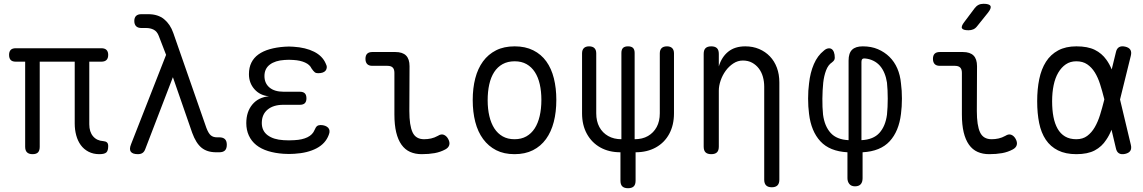

<svg xmlns="http://www.w3.org/2000/svg" viewBox="-20 -805 6040 1015"><path d="M505 10Q473 10 448 -3Q423 -16 407 -38Q391 -60 383 -89.5Q375 -119 375 -152V-479H190V-29Q190 -9 181 0.5Q172 10 152 10Q133 10 123 0.5Q113 -9 113 -29V-479H63Q45 -479 36.5 -488Q28 -497 28 -515Q28 -532 36.5 -541Q45 -550 63 -550H516Q534 -550 543 -541Q552 -532 552 -515Q552 -497 543 -488Q534 -479 516 -479H452V-148Q452 -108 472 -84.5Q492 -61 526 -59Q539 -58 545.5 -52Q552 -46 552 -33Q552 -8 542 1Q532 10 505 10Z M748 -17Q743 -3 733.5 3.5Q724 10 709 10Q681 10 671.5 -3Q662 -16 673 -43L858 -515L819 -616Q810 -639 792.5 -648Q775 -657 752 -657H727Q709 -657 699.5 -666.5Q690 -676 690 -694Q690 -712 699.5 -721Q709 -730 727 -730H764Q815 -730 847.5 -703.5Q880 -677 896 -631L1071 -129Q1082 -100 1094.5 -89.5Q1107 -79 1127 -79H1139Q1159 -79 1169 -69.5Q1179 -60 1179 -40Q1179 -19 1169 -9.5Q1159 0 1139 0H1123Q1075 0 1045.5 -24Q1016 -48 996 -103L894 -397Z M1702 -469Q1708 -458 1707.5 -448.5Q1707 -439 1701.5 -432Q1696 -425 1686 -421.5Q1676 -418 1662 -418Q1657 -418 1652.5 -419Q1648 -420 1644 -423Q1640 -426 1636 -431Q1632 -436 1627 -443Q1618 -463 1592.5 -474.5Q1567 -486 1531 -488Q1519 -489 1507.5 -489Q1496 -489 1484 -488Q1435 -485 1406.5 -463.5Q1378 -442 1378 -403Q1378 -365 1404.5 -342.5Q1431 -320 1480 -320H1565Q1583 -320 1591.5 -311.5Q1600 -303 1600 -285Q1600 -268 1591.5 -259.5Q1583 -251 1565 -251H1478Q1425 -251 1394.5 -225.5Q1364 -200 1364 -155Q1364 -113 1395 -90Q1426 -67 1479 -64Q1493 -63 1507.5 -63Q1522 -63 1536 -64Q1578 -66 1605.5 -79.5Q1633 -93 1643 -118Q1646 -125 1649 -130Q1652 -135 1655.5 -138Q1659 -141 1664 -142.5Q1669 -144 1674 -144Q1688 -144 1698.5 -140Q1709 -136 1715 -129.5Q1721 -123 1722 -113.5Q1723 -104 1718 -92Q1701 -46 1653.5 -21Q1606 4 1536 8Q1522 9 1507.5 9Q1493 9 1479 8Q1434 5 1397 -6.5Q1360 -18 1334.5 -38.5Q1309 -59 1295.5 -88.5Q1282 -118 1282 -154Q1282 -214 1314 -252.5Q1346 -291 1402 -296Q1355 -300 1325.5 -333Q1296 -366 1296 -413Q1296 -448 1309 -474Q1322 -500 1346.5 -517.5Q1371 -535 1406 -545Q1441 -555 1484 -558Q1496 -559 1507.5 -559Q1519 -559 1531 -558Q1596 -554 1640.5 -531.5Q1685 -509 1702 -469Z M2144 -218Q2144 -142 2161 -105.5Q2178 -69 2222 -69Q2241 -69 2259 -73Q2277 -77 2295 -87Q2312 -98 2326 -92.5Q2340 -87 2349 -71Q2359 -53 2355 -38.5Q2351 -24 2334 -15Q2308 -1 2277.5 4.5Q2247 10 2209 10Q2175 10 2148 -2Q2121 -14 2102.5 -40Q2084 -66 2074.5 -105.5Q2065 -145 2065 -200V-420Q2065 -439 2056 -448Q2047 -457 2028 -457H1948Q1930 -457 1921 -466.5Q1912 -476 1912 -494Q1912 -512 1921 -521Q1930 -530 1948 -530H2070Q2108 -530 2126.5 -511.5Q2145 -493 2145 -455Z M2700 10Q2644 10 2603 -11Q2562 -32 2534 -70Q2506 -108 2492.5 -160.5Q2479 -213 2479 -276Q2479 -339 2492.5 -391Q2506 -443 2533.5 -480.5Q2561 -518 2602.5 -539Q2644 -560 2701 -560Q2757 -560 2799 -539Q2841 -518 2868 -480.5Q2895 -443 2908 -391Q2921 -339 2921 -277Q2921 -213 2907.5 -160.5Q2894 -108 2866.5 -70Q2839 -32 2797.5 -11Q2756 10 2700 10ZM2700 -69Q2736 -69 2762.5 -84Q2789 -99 2806.5 -126Q2824 -153 2833 -191.5Q2842 -230 2842 -277Q2842 -322 2833.5 -359.5Q2825 -397 2807.5 -424Q2790 -451 2763.5 -466Q2737 -481 2701 -481Q2664 -481 2637 -466Q2610 -451 2592.5 -424Q2575 -397 2566.5 -359Q2558 -321 2558 -275Q2558 -229 2567 -191Q2576 -153 2593.5 -126Q2611 -99 2637.5 -84Q2664 -69 2700 -69Z M3300 190Q3280 190 3270 180.5Q3260 171 3260 150V0Q3199 0 3153.5 -25.5Q3108 -51 3082.5 -97.5Q3057 -144 3057 -206V-523Q3057 -541 3066.5 -550.5Q3076 -560 3094 -560Q3113 -560 3122.5 -550.5Q3132 -541 3132 -523V-206Q3132 -164 3148.5 -133.5Q3165 -103 3195 -86Q3225 -69 3265 -69V-525Q3265 -543 3273.5 -551.5Q3282 -560 3300 -560Q3318 -560 3326.5 -551.5Q3335 -543 3335 -525V-69Q3376 -69 3405.5 -86Q3435 -103 3451.5 -133.5Q3468 -164 3468 -206V-523Q3468 -541 3477.5 -550.5Q3487 -560 3506 -560Q3524 -560 3533.5 -550.5Q3543 -541 3543 -523V-206Q3543 -144 3518 -97.5Q3493 -51 3447 -25.5Q3401 0 3340 0V150Q3340 171 3330 180.5Q3320 190 3300 190Z M3780 -326V-30Q3780 -9 3770 0.5Q3760 10 3740 10Q3720 10 3710 0.5Q3700 -9 3700 -30V-520Q3700 -541 3710 -550.5Q3720 -560 3740 -560Q3760 -560 3770 -550.5Q3780 -541 3780 -520V-454Q3795 -504 3830 -532Q3865 -560 3920 -560Q3960 -560 3993 -546Q4026 -532 4050 -507Q4074 -482 4087 -447Q4100 -412 4100 -369V145Q4100 165 4090 175Q4080 185 4060 185Q4040 185 4030 175Q4020 165 4020 145V-347Q4020 -374 4013 -399Q4006 -424 3991.5 -443Q3977 -462 3956 -473.5Q3935 -485 3907 -485Q3880 -485 3856.5 -469.5Q3833 -454 3816 -430.5Q3799 -407 3789.5 -379Q3780 -351 3780 -326Z M4500 180Q4480 180 4470 167.5Q4460 155 4460 137V0Q4366 -5 4317 -58Q4268 -111 4257 -203Q4252 -241 4252 -284Q4252 -327 4257 -364Q4263 -421 4282.5 -466Q4302 -511 4335 -537Q4346 -547 4357 -549Q4368 -551 4376 -546Q4384 -541 4388.5 -529Q4393 -517 4393 -500Q4393 -493 4390 -487.5Q4387 -482 4378 -475Q4358 -462 4347 -433Q4336 -404 4332 -368Q4328 -329 4327.5 -283.5Q4327 -238 4331 -199Q4339 -138 4371 -102.5Q4403 -67 4466 -64V-485Q4466 -524 4484.5 -542Q4503 -560 4541 -560Q4586 -560 4621 -545Q4656 -530 4682 -504.5Q4708 -479 4723.5 -443.5Q4739 -408 4743 -364Q4748 -327 4748 -284Q4748 -241 4743 -203Q4732 -111 4683 -58Q4634 -5 4540 0V137Q4540 158 4530 169Q4520 180 4500 180ZM4534 -478V-64Q4597 -67 4629 -102.5Q4661 -138 4669 -199Q4673 -238 4673 -283.5Q4673 -329 4669 -368Q4665 -395 4655.5 -418Q4646 -441 4631.5 -457.5Q4617 -474 4596.5 -484Q4576 -494 4552 -496Q4543 -497 4538.5 -492.5Q4534 -488 4534 -478Z M5144 -218Q5144 -142 5161 -105.5Q5178 -69 5222 -69Q5241 -69 5259 -73Q5277 -77 5295 -87Q5312 -98 5326 -92.5Q5340 -87 5349 -71Q5359 -53 5355 -38.5Q5351 -24 5334 -15Q5308 -1 5277.5 4.5Q5247 10 5209 10Q5175 10 5148 -2Q5121 -14 5102.5 -40Q5084 -66 5074.5 -105.5Q5065 -145 5065 -200V-420Q5065 -439 5056 -448Q5047 -457 5028 -457H4948Q4930 -457 4921 -466.5Q4912 -476 4912 -494Q4912 -512 4921 -521Q4930 -530 4948 -530H5070Q5108 -530 5126.5 -511.5Q5145 -493 5145 -455ZM5146 -667Q5137 -655 5125.5 -650Q5114 -645 5100 -645Q5071 -645 5065.5 -655.5Q5060 -666 5078 -689L5132 -761Q5141 -773 5152.5 -779Q5164 -785 5179 -785Q5210 -785 5216 -773.5Q5222 -762 5203 -738Z M5958 -40Q5963 -20 5955.5 -8Q5948 4 5928 8.5Q5908 13 5895.5 5.5Q5883 -2 5879 -22L5856 -119Q5844 -89 5828 -66Q5805 -30 5767.5 -10Q5730 10 5670 10Q5613 10 5573 -10Q5533 -30 5508.5 -66.5Q5484 -103 5473.5 -154.5Q5463 -206 5463 -270Q5463 -334 5474 -387Q5485 -440 5509.5 -478.5Q5534 -517 5574 -538.5Q5614 -560 5670 -560Q5730 -560 5767.5 -541.5Q5805 -523 5829 -489Q5845 -467 5857 -438L5879 -528Q5883 -548 5895.5 -555.5Q5908 -563 5928 -558.5Q5948 -554 5955.5 -542Q5963 -530 5958 -510L5901 -279ZM5818 -280 5817 -284Q5807 -324 5795.5 -360Q5784 -396 5767.5 -422.5Q5751 -449 5727.5 -465Q5704 -481 5670 -481Q5638 -481 5614.5 -465Q5591 -449 5574.5 -421Q5558 -393 5550 -354.5Q5542 -316 5542 -270Q5542 -224 5549 -187.5Q5556 -151 5571 -124.5Q5586 -98 5610.5 -83.5Q5635 -69 5670 -69Q5704 -69 5727.5 -86.5Q5751 -104 5767.5 -132.5Q5784 -161 5795.5 -198Q5807 -235 5817 -275Z"/></svg>

Font: Maple Mono NL Light
Style: Regular
Weight: 300
Monospace: yes
Designer: subframe7536
Version: Version 7.000